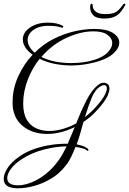

<svg xmlns="http://www.w3.org/2000/svg" viewBox="-67 -715 696 1035"><path d="M31 300Q4 300 -14 294Q-47 283 -47 249Q-47 223 -26 190.5Q-5 158 37 129Q74 103 119.5 87.5Q165 72 211.5 65.5Q258 59 298 60Q308 38 317 15Q326 -8 336 -30Q297 -11 259.5 -2Q222 7 187 7Q112 7 61 -31.5Q10 -70 2 -137Q1 -145 1 -152Q1 -159 1 -166Q1 -238 32 -305Q63 -372 109 -420Q81 -440 68.5 -461Q56 -482 56 -502Q56 -540 94.5 -566.5Q133 -593 191 -593Q214 -593 234.5 -589Q255 -585 269 -577Q274 -575 274 -570Q274 -563 263 -567Q252 -571 233 -573.5Q214 -576 193 -576Q144 -576 113 -553.5Q82 -531 82 -499Q82 -483 91 -465.5Q100 -448 120 -431Q165 -476 219.5 -504Q274 -532 331.5 -545.5Q389 -559 442 -559Q509 -559 542.5 -537Q576 -515 576 -485Q576 -456 544 -426.5Q512 -397 448 -380Q418 -372 385 -367Q352 -362 317 -362Q273 -362 229 -370.5Q185 -379 147 -398Q109 -352 83.5 -287.5Q58 -223 58 -158Q58 -102 77.5 -69.5Q97 -37 129 -23Q161 -9 198 -9Q236 -9 275 -21Q314 -33 344 -50Q370 -117 399.5 -175Q429 -233 466 -260Q478 -269 492 -269Q504 -269 513.5 -261.5Q523 -254 523 -237Q523 -223 514 -201.5Q505 -180 482 -151Q464 -128 439.5 -103.5Q415 -79 383 -58Q375 -28 366 3Q357 34 346 63Q365 67 380 72Q395 77 404 85Q410 89 410 95Q410 97 407.5 98Q405 99 400 95Q392 88 376 84Q360 80 340 77Q329 105 316.5 131Q304 157 287 178Q254 221 208.5 248Q163 275 116 287.5Q69 300 31 300ZM315 -375Q386 -375 440 -392Q489 -407 513.5 -432.5Q538 -458 538 -483Q538 -508 512.5 -527Q487 -546 436 -546Q368 -546 291.5 -511Q215 -476 156 -408Q190 -391 231.5 -383Q273 -375 315 -375ZM391 -84Q409 -98 426 -114Q443 -130 459 -149Q486 -180 497.5 -202.5Q509 -225 509 -238Q509 -256 494 -256Q485 -256 474 -249Q446 -233 427 -187Q408 -141 391 -84ZM30 284Q62 284 101 269Q140 254 179.5 223Q219 192 251 146Q262 131 272 112.5Q282 94 292 74Q237 74 170.5 91Q104 108 50 143Q13 167 -7.5 194.5Q-28 222 -28 245Q-28 271 -1 280Q6 282 14 283Q22 284 30 284ZM495 -615Q453 -615 436 -632.5Q419 -650 419 -675Q419 -683 420.5 -689Q422 -695 426 -695Q433 -695 433 -682Q433 -666 449 -652.5Q465 -639 500 -639Q542 -639 560 -651.5Q578 -664 593 -686Q598 -695 604 -695Q612 -695 607 -686Q587 -648 562.5 -631.5Q538 -615 495 -615Z"/></svg>

Font: Gwendolyn
Style: Regular
Weight: 400
Designer: Robert E. Leuschke
Foundry: Robert E. Leuschke
Version: Version 1.010; ttfautohint (v1.8.3)